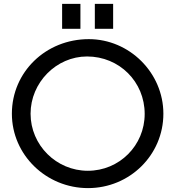

<svg xmlns="http://www.w3.org/2000/svg" viewBox="-20 -953 900 986"><path d="M299 -805H393V-933H299ZM467 -805H561V-933H467ZM41 -369C41 -158 217 13 432 13C646 13 819 -157 819 -369C819 -579 645 -752 436 -752C215 -752 41 -583 41 -369ZM137 -369C137 -529 269 -663 427 -663C593 -663 723 -533 723 -368C723 -206 593 -76 431 -76C269 -76 137 -208 137 -369Z"/></svg>

Font: Involve Medium
Style: Regular
Weight: 500
Designer: Stefan Peev
Foundry: Context Ltd.
Version: Version 1.001